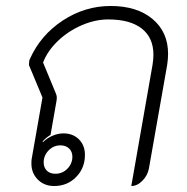

<svg xmlns="http://www.w3.org/2000/svg" viewBox="-20 -613 624 642"><path d="M85 -66Q85 -77 86 -82L122 -287L77 -395V-399Q77 -410 80 -416Q116 -496 190 -544.5Q264 -593 350 -593Q438 -593 490 -549.5Q542 -506 542 -433Q542 -416 539 -396L478 -50Q474 -27 456.5 -9Q439 9 419 9L490 -396Q493 -414 493 -430Q493 -487 454 -517.5Q415 -548 342 -548Q298 -548 253 -528.5Q208 -509 173.5 -476Q139 -443 124 -404L167 -300Q170 -293 170 -286L169 -276L149 -162Q131 -151 122 -139L124 -138Q137 -151 155.5 -159Q174 -167 192 -167Q224 -167 244 -147Q264 -127 264 -95Q264 -51 234.5 -21Q205 9 161 9Q128 9 106.5 -12.5Q85 -34 85 -66ZM222 -89Q222 -106 211 -116.5Q200 -127 182 -127Q159 -127 142.5 -110Q126 -93 126 -70Q126 -53 136.5 -42.5Q147 -32 165 -32Q189 -32 205.5 -49Q222 -66 222 -89Z"/></svg>

Font: K2D Thin
Style: Italic
Weight: 100
Italic angle: -10°
Designer: Katatrad Aksorn Co.,Ltd.
Foundry: Cadson Demak Co.,Ltd.
Version: Version 1.000; ttfautohint (v1.6)